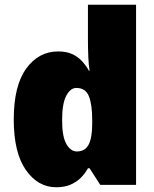

<svg xmlns="http://www.w3.org/2000/svg" viewBox="-20 -780 650 810"><path d="M217 10Q140 10 89 -63Q38 -136 38 -276Q38 -418 90.5 -490.5Q143 -563 225 -563Q259 -563 283 -552.5Q307 -542 324.5 -523.5Q342 -505 355 -482H358Q354 -503 352.5 -540Q351 -577 351 -612V-760H554V0H403L358 -70H351Q339 -48 321 -30Q303 -12 277.5 -1Q252 10 217 10ZM304 -141Q339 -141 354 -170Q369 -199 369 -259V-274Q369 -339 355 -374Q341 -409 302 -409Q277 -409 259.5 -376Q242 -343 242 -273Q242 -204 260 -172.5Q278 -141 304 -141Z"/></svg>

Font: Noto Sans Display Black
Style: Regular
Weight: 900
Designer: Monotype Design Team
Foundry: Monotype Imaging Inc.
Version: Version 2.003